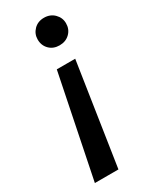

<svg xmlns="http://www.w3.org/2000/svg" viewBox="-185 -614 646 804"><g transform="rotate(-30 137.5 -212.0)"><path d="M181 -432Q151 -432 132 -451Q113 -470 113 -499Q113 -526 132 -545.5Q151 -565 181 -565Q211 -565 230.5 -545.5Q250 -526 250 -499Q250 -470 230.5 -451Q211 -432 181 -432ZM20 141 120 -351H209L134 141Z"/></g></svg>

Font: Ultramarine Medium
Style: Italic
Weight: 500
Italic angle: -10°
Designer: Colophon Foundry, Jonny Pinhorn
Foundry: Colophon Foundry
Version: Version 1.200; ttfautohint (v1.8.3)